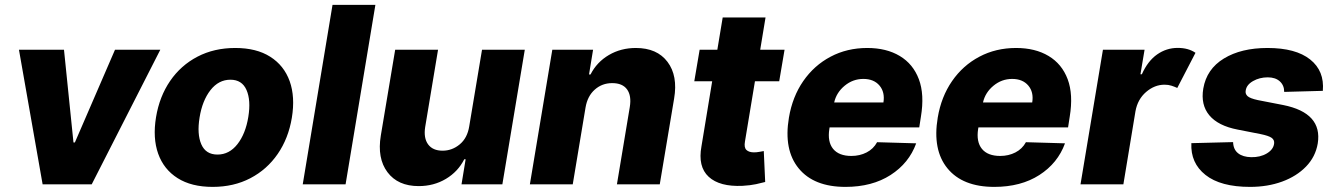

<svg xmlns="http://www.w3.org/2000/svg" viewBox="-20 -747 5408 778"><path d="M629.6 -545.5 351.6 0H152.7L56.8 -545.5H239.3L277.7 -169.7H283.4L446 -545.5Z M841.6 10.3Q755.7 10.3 699.6 -25.2Q643.5 -60.7 620.9 -124.3Q598.4 -187.9 612.2 -272Q626.1 -355.8 669.4 -419Q712.7 -482.2 780.2 -517.4Q847.7 -552.6 933.2 -552.6Q1019.2 -552.6 1075.1 -517Q1131 -481.5 1153.8 -418Q1176.5 -354.4 1162.6 -269.9Q1148.8 -186.4 1105.3 -123.2Q1061.8 -60 994.5 -24.9Q927.2 10.3 841.6 10.3ZM861.2 -120.7Q909.1 -120.7 942.1 -162.8Q975.1 -204.9 986.2 -273.4Q997.2 -340.6 978.9 -382.3Q960.6 -424 913.7 -424Q865.8 -424 832.7 -381.6Q799.7 -339.1 788.7 -271Q777.7 -203.5 795.8 -162.1Q813.9 -120.7 861.2 -120.7Z M1501.1 -727.3 1380.3 0H1206.7L1327.4 -727.3Z M1881.4 -235.4 1933.2 -545.5H2106.5L2015.6 0H1850.1L1866.8 -101.6H1861.2Q1835.9 -51.5 1786.9 -22.2Q1737.9 7.1 1676.5 7.1Q1592.3 7.1 1550.1 -49.2Q1507.8 -105.5 1523.1 -197.8L1581.3 -545.5H1755L1702.8 -231.9Q1696 -187.5 1714.8 -161.9Q1733.7 -136.4 1773.4 -136.4Q1812.1 -136.4 1843 -162.1Q1873.9 -187.9 1881.4 -235.4Z M2352.6 -311.1 2300.8 0H2127.1L2218 -545.5H2383.2L2366.8 -445.3H2372.9Q2398.4 -495.4 2447.1 -524Q2495.7 -552.6 2556.5 -552.6Q2642.4 -552.6 2684.8 -496.3Q2727.3 -440 2711.6 -347.7L2653.4 0H2479.8L2532 -313.6Q2539.4 -359 2521 -384.6Q2502.5 -410.2 2460.6 -410.2Q2419.7 -410.2 2390.1 -383.9Q2360.4 -357.6 2352.6 -311.1Z M3159.1 -545.5 3137.4 -417.6H3039.1L2998.6 -173.3Q2994.3 -149.1 3004.6 -139.4Q3014.9 -129.6 3035.5 -129.6Q3045.1 -129.6 3057 -131.7Q3068.9 -133.9 3074.9 -134.9L3080.6 -9.6Q3066.8 -5.7 3043.5 -0.7Q3020.2 4.3 2989 6Q2896 10.3 2851.6 -30.7Q2807.2 -71.7 2822.4 -154.1L2865.8 -417.6H2793.3L2815 -545.5H2886.7L2908.4 -676.1H3082L3060.4 -545.5Z M3405.9 10.3Q3277.7 10.3 3216.3 -64.8Q3154.8 -139.9 3176.8 -270.6Q3191.1 -355.1 3234.9 -418.5Q3278.8 -481.9 3345.5 -517.2Q3412.3 -552.6 3494.3 -552.6Q3571.7 -552.6 3625.9 -520.2Q3680 -487.9 3703.3 -426Q3726.6 -364 3711.6 -274.1L3704.9 -230.8H3341.6L3340.6 -224.4Q3332.4 -172.6 3355.8 -143.8Q3379.3 -115.1 3430 -115.1Q3463.8 -115.1 3491.5 -129.3Q3519.2 -143.5 3534.1 -170.8L3692.5 -166.2Q3663.4 -85.9 3588.6 -37.8Q3513.8 10.3 3405.9 10.3ZM3360.1 -331.7H3559.7Q3566.4 -373.6 3543.7 -400.4Q3521 -427.2 3478.3 -427.2Q3436.1 -427.2 3402.7 -399.7Q3369.3 -372.2 3360.1 -331.7Z M4008.9 10.3Q3880.7 10.3 3819.2 -64.8Q3757.8 -139.9 3779.8 -270.6Q3794 -355.1 3837.9 -418.5Q3881.7 -481.9 3948.5 -517.2Q4015.3 -552.6 4097.3 -552.6Q4174.7 -552.6 4228.9 -520.2Q4283 -487.9 4306.3 -426Q4329.5 -364 4314.6 -274.1L4307.9 -230.8H3944.6L3943.5 -224.4Q3935.4 -172.6 3958.8 -143.8Q3982.2 -115.1 4033 -115.1Q4066.8 -115.1 4094.5 -129.3Q4122.2 -143.5 4137.1 -170.8L4295.5 -166.2Q4266.3 -85.9 4191.6 -37.8Q4116.8 10.3 4008.9 10.3ZM3963.1 -331.7H4162.6Q4169.4 -373.6 4146.7 -400.4Q4123.9 -427.2 4081.3 -427.2Q4039.1 -427.2 4005.7 -399.7Q3972.3 -372.2 3963.1 -331.7Z M4358.3 0 4449.2 -545.5H4617.9L4601.2 -446H4606.9Q4631 -500 4668.9 -526.5Q4706.7 -552.9 4752.1 -552.9Q4795.5 -552.9 4824.2 -533L4750.4 -390.6Q4739.7 -395.6 4727.1 -399.7Q4714.5 -403.8 4698.9 -403.8Q4658.4 -403.8 4624.1 -374.3Q4589.8 -344.8 4581 -296.2L4532 0Z M5340.2 -378.9 5183.6 -374.6Q5183.9 -400.9 5166 -417.3Q5148.1 -433.6 5117.2 -433.6Q5083.8 -433.6 5057.4 -418.5Q5030.9 -403.4 5027.7 -380Q5025.2 -367.2 5034.8 -357.8Q5044.4 -348.4 5077.4 -341.3L5179.7 -321.4Q5339.5 -289.4 5319.6 -165.5Q5310.4 -111.5 5272.2 -72.1Q5234 -32.7 5175.4 -11.2Q5116.8 10.3 5045.5 10.3Q4925.8 10.3 4864.7 -38.2Q4803.6 -86.6 4807.5 -166.9L4976.6 -171.2Q4977.6 -141 4997 -125.9Q5016.3 -110.8 5049.7 -110.1Q5086.6 -109.4 5113.1 -125.2Q5139.6 -141 5142.8 -164.8Q5144.9 -180 5132.6 -188.6Q5120.4 -197.1 5087.4 -203.8L4995 -221.9Q4915.8 -237.2 4880.3 -279.8Q4844.8 -322.4 4855.8 -388.1Q4869.3 -467.3 4939.3 -509.9Q5009.2 -552.6 5116.1 -552.6Q5230.5 -552.6 5288.9 -506Q5347.3 -459.5 5340.2 -378.9Z"/></svg>

Font: Inter UI Extra Bold
Style: Italic
Weight: 800
Italic angle: 9.39999°
Designer: Rasmus Andersson
Foundry: rsms
Version: 3.2;8d6f07862